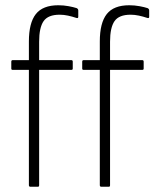

<svg xmlns="http://www.w3.org/2000/svg" viewBox="-20 -711 588 731"><path d="M95 0Q93 0 91.5 -1.5Q90 -3 90 -6V-445H28Q23 -445 23 -450V-476Q23 -482 28 -482H90V-553Q90 -624 116.5 -657.5Q143 -691 202 -691Q222 -691 241 -687.5Q260 -684 272 -680Q278 -677 278 -671V-647Q278 -640 270 -643Q255 -648 239 -651.5Q223 -655 207 -655Q163 -655 146 -630.5Q129 -606 129 -552V-482H252Q257 -482 257 -476V-450Q257 -445 252 -445H129V-6Q129 -3 128 -1.5Q127 0 124 0ZM365 0Q363 0 361.5 -1.5Q360 -3 360 -6V-445H298Q293 -445 293 -450V-476Q293 -482 298 -482H360V-553Q360 -624 386.5 -657.5Q413 -691 472 -691Q492 -691 511 -687.5Q530 -684 542 -680Q548 -677 548 -671V-647Q548 -640 540 -643Q525 -648 509 -651.5Q493 -655 477 -655Q433 -655 416 -630.5Q399 -606 399 -552V-482H522Q527 -482 527 -476V-450Q527 -445 522 -445H399V-6Q399 -3 398 -1.5Q397 0 394 0Z"/></svg>

Font: Sofia Sans Condensed ExtraLight
Style: Regular
Weight: 250
Version: Version 4.100